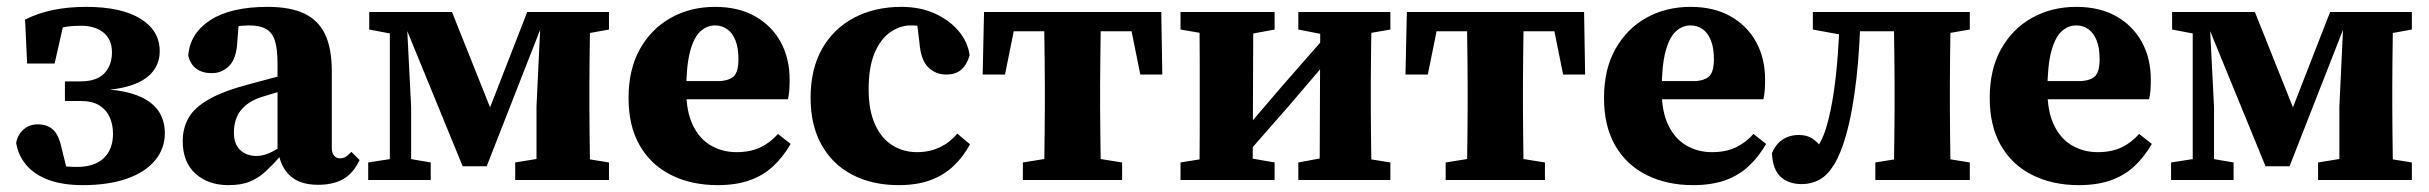

<svg xmlns="http://www.w3.org/2000/svg" viewBox="-20 -524 7071 559"><path d="M221 15Q163 15 122 0Q81 -15 57 -43Q33 -71 27 -108Q30 -124 38.5 -136Q47 -148 60 -155Q73 -162 90 -162Q118 -162 135 -146Q152 -130 160 -90L178 -18L112 -54Q136 -45 157 -41.5Q178 -38 204 -38Q255 -38 282 -63.5Q309 -89 309 -135Q309 -161 299.5 -182.5Q290 -204 269.5 -217Q249 -230 215 -230H169V-287H214Q246 -287 266 -297.5Q286 -308 296 -327.5Q306 -347 306 -371Q306 -409 281.5 -429Q257 -449 216 -449Q182 -449 160 -443.5Q138 -438 114 -424L170 -476L139 -339H59L53 -467Q91 -486 135 -495Q179 -504 231 -504Q333 -504 389 -469.5Q445 -435 445 -375Q445 -342 426 -317Q407 -292 367.5 -277.5Q328 -263 269 -261V-265Q324 -263 360.5 -252.5Q397 -242 419 -224.5Q441 -207 450.5 -184.5Q460 -162 460 -137Q460 -91 431 -56.5Q402 -22 348.5 -3.5Q295 15 221 15Z M645 15Q586 15 549 -18.5Q512 -52 512 -113Q512 -150 528.5 -180Q545 -210 587.5 -234.5Q630 -259 706 -279Q732 -286 758.5 -293Q785 -300 811 -307Q837 -314 863 -320V-279Q832 -269 800.5 -259.5Q769 -250 743 -242Q714 -233 695.5 -217.5Q677 -202 669 -182Q661 -162 661 -139Q661 -104 679.5 -87Q698 -70 726 -70Q741 -70 755.5 -75Q770 -80 788 -91Q806 -102 831 -120L839 -69H796Q774 -44 753.5 -25Q733 -6 708 4.5Q683 15 645 15ZM906 14Q854 14 825.5 -11.5Q797 -37 790 -83L788 -86V-338Q788 -381 780.5 -405Q773 -429 755 -439.5Q737 -450 705 -450Q685 -450 664 -446.5Q643 -443 613 -435L677 -477L671 -405Q669 -354 647.5 -332.5Q626 -311 597 -311Q569 -311 551.5 -324Q534 -337 528 -362Q533 -427 592.5 -465.5Q652 -504 759 -504Q825 -504 866 -484.5Q907 -465 926.5 -424Q946 -383 946 -316V-93Q946 -79 952.5 -71Q959 -63 970 -63Q979 -63 986.5 -67.5Q994 -72 1003 -82L1027 -58Q1009 -20 980 -3Q951 14 906 14Z M1327 -40 1159 -450H1141V-489H1296L1421 -176H1393L1515 -489H1577L1579 -451H1558L1397 -40ZM1542 0V-214L1555 -489H1699Q1698 -464 1697.5 -426Q1697 -388 1696.5 -348Q1696 -308 1696 -276V-213Q1696 -180 1696.5 -140Q1697 -100 1697.5 -62.5Q1698 -25 1699 0ZM1052 0V-51L1136 -64H1158L1234 -51V0ZM1480 0V-51L1578 -67H1654L1753 -51V0ZM1055 -438V-489H1155V-421H1145ZM1115 0V-489H1163L1177 -213V0ZM1623 -421V-489H1753V-438L1659 -421Z M2069 15Q1993 15 1934 -14.5Q1875 -44 1842.5 -100.5Q1810 -157 1810 -239Q1810 -322 1843 -381Q1876 -440 1933 -472Q1990 -504 2062 -504Q2130 -504 2178.5 -476.5Q2227 -449 2253 -401.5Q2279 -354 2279 -292Q2279 -275 2278 -261.5Q2277 -248 2274 -235H1889V-288H2078Q2109 -291 2119.5 -305.5Q2130 -320 2130 -351Q2130 -385 2121 -407Q2112 -429 2096.5 -439.5Q2081 -450 2062 -450Q2038 -450 2019 -432.5Q2000 -415 1989 -373.5Q1978 -332 1978 -260Q1978 -199 1997.5 -159Q2017 -119 2050.5 -100Q2084 -81 2124 -81Q2164 -81 2193 -94.5Q2222 -108 2245 -134L2282 -105Q2260 -67 2231 -40Q2202 -13 2162.5 1Q2123 15 2069 15Z M2597 15Q2519 15 2461 -15.5Q2403 -46 2371.5 -103Q2340 -160 2340 -239Q2340 -323 2373.5 -382Q2407 -441 2467 -472.5Q2527 -504 2604 -504Q2659 -504 2702 -484.5Q2745 -465 2771.5 -433Q2798 -401 2803 -363Q2795 -335 2778.5 -321Q2762 -307 2735 -307Q2704 -307 2682.5 -328Q2661 -349 2657 -399L2648 -473L2721 -429Q2699 -440 2678 -445Q2657 -450 2631 -450Q2601 -450 2572.5 -430.5Q2544 -411 2526.5 -370Q2509 -329 2509 -264Q2509 -203 2527.5 -162Q2546 -121 2578 -101Q2610 -81 2650 -81Q2674 -81 2694.5 -87Q2715 -93 2733 -104.5Q2751 -116 2767 -135L2804 -104Q2785 -68 2756.5 -41Q2728 -14 2689 0.5Q2650 15 2597 15Z M2841 -307 2845 -489H3361L3364 -307H3300L3264 -485L3325 -433H2880L2942 -485L2906 -307ZM2958 0V-51L3058 -67H3147L3247 -51V0ZM3020 0Q3020 -25 3020.5 -62.5Q3021 -100 3021.5 -140Q3022 -180 3022 -212V-276Q3022 -309 3021.5 -348.5Q3021 -388 3020.5 -426Q3020 -464 3020 -489H3186Q3185 -464 3184.5 -426Q3184 -388 3183.5 -348.5Q3183 -309 3183 -276V-212Q3183 -180 3183.5 -140Q3184 -100 3184.5 -62.5Q3185 -25 3186 0Z M3417 0V-51L3516 -67H3599L3691 -51V0ZM3760 0V-51L3846 -67H3929L4028 -51V0ZM3471 0Q3472 -25 3472.5 -62.5Q3473 -100 3473 -140Q3473 -180 3473 -212V-276Q3473 -309 3473 -348.5Q3473 -388 3472.5 -426Q3472 -464 3471 -489H3629L3627 0ZM3589 -52 3549 -110H3573L3716 -277L3858 -439L3893 -379H3872L3731 -214ZM3822 0 3824 -489H3974Q3973 -464 3972.5 -426Q3972 -388 3971.5 -348.5Q3971 -309 3971 -276V-212Q3971 -180 3971.5 -140Q3972 -100 3972.5 -62.5Q3973 -25 3974 0ZM3417 -438V-489H3691V-438L3599 -421H3517ZM3760 -438V-489H4028V-438L3930 -421H3847Z M4072 -307 4076 -489H4592L4595 -307H4531L4495 -485L4556 -433H4111L4173 -485L4137 -307ZM4189 0V-51L4289 -67H4378L4478 -51V0ZM4251 0Q4251 -25 4251.5 -62.5Q4252 -100 4252.5 -140Q4253 -180 4253 -212V-276Q4253 -309 4252.5 -348.5Q4252 -388 4251.5 -426Q4251 -464 4251 -489H4417Q4416 -464 4415.5 -426Q4415 -388 4414.5 -348.5Q4414 -309 4414 -276V-212Q4414 -180 4414.5 -140Q4415 -100 4415.5 -62.5Q4416 -25 4417 0Z M4909 15Q4833 15 4774 -14.5Q4715 -44 4682.5 -100.5Q4650 -157 4650 -239Q4650 -322 4683 -381Q4716 -440 4773 -472Q4830 -504 4902 -504Q4970 -504 5018.5 -476.5Q5067 -449 5093 -401.5Q5119 -354 5119 -292Q5119 -275 5118 -261.5Q5117 -248 5114 -235H4729V-288H4918Q4949 -291 4959.5 -305.5Q4970 -320 4970 -351Q4970 -385 4961 -407Q4952 -429 4936.5 -439.5Q4921 -450 4902 -450Q4878 -450 4859 -432.5Q4840 -415 4829 -373.5Q4818 -332 4818 -260Q4818 -199 4837.5 -159Q4857 -119 4890.5 -100Q4924 -81 4964 -81Q5004 -81 5033 -94.5Q5062 -108 5085 -134L5122 -105Q5100 -67 5071 -40Q5042 -13 5002.5 1Q4963 15 4909 15Z M5226 12Q5187 12 5164 -9.5Q5141 -31 5139 -78Q5149 -103 5169 -117Q5189 -131 5218 -131Q5243 -131 5261 -117.5Q5279 -104 5294 -79L5290 -70H5263L5261 -81Q5274 -98 5283.5 -117.5Q5293 -137 5300 -163Q5311 -203 5318.5 -253Q5326 -303 5330.5 -362.5Q5335 -422 5337 -489H5397Q5396 -438 5393 -389.5Q5390 -341 5385 -296.5Q5380 -252 5372.5 -209.5Q5365 -167 5354 -128Q5339 -76 5320 -45Q5301 -14 5277.5 -1Q5254 12 5226 12ZM5258 -438V-489H5370V-421H5351ZM5370 -433V-489H5565V-433ZM5440 0V-51L5539 -67H5616L5715 -51V0ZM5493 0Q5494 -26 5494.5 -63Q5495 -100 5495.5 -140Q5496 -180 5496 -212V-276Q5496 -309 5495.5 -348.5Q5495 -388 5494.5 -426Q5494 -464 5493 -489H5660Q5659 -464 5658.5 -426Q5658 -388 5657.5 -348.5Q5657 -309 5657 -276V-212Q5657 -180 5657.5 -140Q5658 -100 5658.5 -63Q5659 -26 5660 0ZM5581 -421V-489H5715V-438L5616 -421Z M6032 15Q5956 15 5897 -14.5Q5838 -44 5805.5 -100.5Q5773 -157 5773 -239Q5773 -322 5806 -381Q5839 -440 5896 -472Q5953 -504 6025 -504Q6093 -504 6141.5 -476.5Q6190 -449 6216 -401.5Q6242 -354 6242 -292Q6242 -275 6241 -261.5Q6240 -248 6237 -235H5852V-288H6041Q6072 -291 6082.5 -305.5Q6093 -320 6093 -351Q6093 -385 6084 -407Q6075 -429 6059.5 -439.5Q6044 -450 6025 -450Q6001 -450 5982 -432.5Q5963 -415 5952 -373.5Q5941 -332 5941 -260Q5941 -199 5960.5 -159Q5980 -119 6013.5 -100Q6047 -81 6087 -81Q6127 -81 6156 -94.5Q6185 -108 6208 -134L6245 -105Q6223 -67 6194 -40Q6165 -13 6125.5 1Q6086 15 6032 15Z M6576 -40 6408 -450H6390V-489H6545L6670 -176H6642L6764 -489H6826L6828 -451H6807L6646 -40ZM6791 0V-214L6804 -489H6948Q6947 -464 6946.5 -426Q6946 -388 6945.5 -348Q6945 -308 6945 -276V-213Q6945 -180 6945.5 -140Q6946 -100 6946.5 -62.5Q6947 -25 6948 0ZM6301 0V-51L6385 -64H6407L6483 -51V0ZM6729 0V-51L6827 -67H6903L7002 -51V0ZM6304 -438V-489H6404V-421H6394ZM6364 0V-489H6412L6426 -213V0ZM6872 -421V-489H7002V-438L6908 -421Z"/></svg>

Font: Source Serif 4 18pt
Style: Bold
Weight: 700
Designer: Frank Grießhammer
Foundry: Adobe Systems Incorporated
Version: Version 4.004;hotconv 1.0.116;makeotfexe 2.5.65601